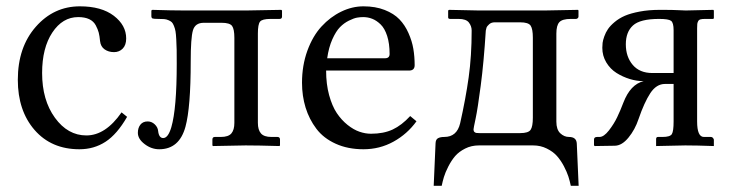

<svg xmlns="http://www.w3.org/2000/svg" viewBox="-20 -462 2320 610"><path d="M383.8 -90.8Q352.1 -35.6 315.4 -11.7Q278.8 12.2 232.4 12.2Q143.1 12.2 89.8 -49.1Q36.6 -110.4 36.6 -208.5Q36.6 -312 93.8 -377Q150.9 -441.9 233.9 -441.9Q302.2 -441.9 341.6 -411.9Q380.9 -381.8 380.9 -339.8Q380.9 -318.8 369.9 -307.6Q358.9 -296.4 342.3 -296.4Q324.7 -296.4 312.3 -305.2Q299.8 -314 297.9 -331.5Q296.4 -347.7 293.7 -358.2Q291 -368.7 284.2 -381.6Q277.3 -394.5 263.4 -401.1Q249.5 -407.7 228.5 -407.7Q178.7 -407.7 146.2 -358.6Q113.8 -309.6 113.8 -230Q113.8 -144 154.5 -87.9Q195.3 -31.7 254.4 -31.7Q315.4 -31.7 366.2 -105Z M498.5 -23.4Q514.2 -23.4 524.4 -58.1Q541.5 -117.2 541.5 -258.8Q541.5 -286.6 541.3 -303.2Q541 -319.8 540 -336.9Q539.1 -354 537.6 -362.5Q536.1 -371.1 532.7 -379.6Q529.3 -388.2 525.6 -391.6Q522 -395 515.1 -397.9Q508.3 -400.9 501 -401.4Q493.7 -401.9 482.4 -401.9Q468.8 -401.9 464.8 -403.3Q460.9 -404.8 460.9 -411.1V-428.7L463.9 -430.7Q526.9 -428.7 567.4 -428.7H762.2L873.5 -430.7L876 -428.7V-409.2Q876 -401.9 868.2 -401.9H839.8Q813 -401.9 806.2 -393.3Q799.3 -384.8 799.3 -355.5V-71.8Q799.3 -49.3 809.1 -38.1Q818.8 -26.9 842.3 -26.9H861.3Q869.6 -26.9 869.6 -18.6V0L867.7 2Q799.3 0 760.3 0L656.7 2L654.8 0V-18.6Q654.8 -26.9 662.6 -26.9H681.6Q705.6 -26.9 715.1 -38.1Q724.6 -49.3 724.6 -71.8V-341.8Q724.6 -369.6 717.3 -379.6Q710 -389.6 684.1 -389.6H627.4Q600.1 -389.6 593 -365.7Q585.9 -341.8 585.9 -266.1Q585.9 -120.6 569.3 -59.6Q549.8 12.2 485.8 12.2Q460.9 12.2 439.5 -4.2Q418 -20.5 418 -40Q418 -55.7 426 -65.9Q434.1 -76.2 449.2 -76.2Q461.9 -76.2 471.7 -66.9Q481.4 -57.6 482.4 -45.9Q484.9 -23.4 498.5 -23.4Z M1019.5 -276.9H1203.1Q1217.8 -276.9 1217.8 -290.5Q1217.8 -323.7 1210 -347.9Q1202.1 -372.1 1189.2 -384.5Q1176.3 -397 1162.6 -402.3Q1148.9 -407.7 1133.8 -407.7Q1124.5 -407.7 1114.5 -406Q1104.5 -404.3 1088.6 -396.5Q1072.8 -388.7 1060.1 -375.7Q1047.4 -362.8 1035.9 -337.2Q1024.4 -311.5 1019.5 -276.9ZM1283.2 -93.3 1303.2 -76.7Q1273.9 -36.1 1230.2 -12Q1186.5 12.2 1134.8 12.2Q1085 12.2 1046.4 -5.4Q1007.8 -22.9 985.1 -53Q962.4 -83 950.9 -120.1Q939.5 -157.2 939.5 -199.2Q939.5 -253.9 956.5 -300.8Q973.6 -347.7 1001.5 -377.9Q1029.3 -408.2 1064 -425Q1098.6 -441.9 1134.8 -441.9Q1172.9 -441.9 1202.1 -430.4Q1231.4 -418.9 1249 -400.6Q1266.6 -382.3 1277.8 -356.9Q1289.1 -331.5 1293.2 -306.9Q1297.4 -282.2 1297.4 -254.9Q1297.4 -237.8 1279.3 -237.8H1016.1Q1016.1 -194.8 1025.6 -159.9Q1035.2 -125 1050 -102.8Q1064.9 -80.6 1084.2 -65.2Q1103.5 -49.8 1122.1 -43.5Q1140.6 -37.1 1158.7 -37.1Q1198.7 -37.1 1227.5 -50.5Q1256.3 -64 1283.2 -93.3Z M1484.4 -50.8Q1484.4 -45.4 1487.3 -42.7Q1490.2 -40 1493.7 -39.6Q1497.1 -39.1 1503.4 -39.1H1632.8Q1658.7 -39.1 1665.8 -49.6Q1672.9 -60.1 1672.9 -87.9V-342.3Q1672.9 -370.1 1665.8 -380.6Q1658.7 -391.1 1632.3 -391.1H1551.8Q1541 -391.1 1534.2 -385Q1527.3 -378.9 1525.6 -373.8Q1523.9 -368.7 1523.4 -364.7Q1517.1 -264.2 1507.3 -189.9Q1497.6 -115.7 1491 -85Q1484.4 -54.2 1484.4 -50.8ZM1501.5 0Q1477.5 0 1457.8 10Q1438 20 1426 33.9Q1414.1 47.9 1404.3 67.1Q1394.5 86.4 1390.4 100.3Q1386.2 114.3 1383.3 128.4H1357.9L1363.8 -6.8Q1364.3 -19 1371.6 -22.9Q1378.9 -26.9 1391.6 -26.9Q1431.6 -26.9 1441.9 -70.3Q1459.5 -148.4 1469 -216.3Q1478.5 -284.2 1478.5 -365.2Q1478.5 -378.9 1469.7 -390.4Q1460.9 -401.9 1437 -401.9H1410.2Q1403.8 -401.9 1403.8 -406.7V-428.7L1406.7 -430.7Q1484.9 -428.7 1501.5 -428.7H1710.4L1816.4 -430.7L1817.9 -428.7V-409.2Q1817.9 -406.2 1815.4 -404.1Q1813 -401.9 1810.1 -401.9H1793.5Q1766.6 -401.9 1757.1 -391.6Q1747.6 -381.3 1747.6 -355V-75.7Q1747.6 -50.3 1760 -38.6Q1772.5 -26.9 1787.6 -26.9Q1811.5 -26.9 1812.5 -5.9L1818.4 128.4H1793.5Q1790.5 113.8 1785.9 99.1Q1781.2 84.5 1771.5 65.9Q1761.7 47.4 1749.3 33.4Q1736.8 19.5 1717 9.8Q1697.3 0 1673.8 0Z M2120.1 -230V-366.2Q2120.1 -389.6 2112.1 -395.8Q2104 -401.9 2074.2 -401.9Q2013.7 -401.9 1991 -381.1Q1968.3 -360.4 1968.3 -321.3Q1968.3 -281.7 1990.2 -255.9Q2012.2 -230 2052.7 -230ZM1960.4 -135.7Q1982.9 -194.3 2024.9 -204.1Q2003.4 -204.1 1981 -210.9Q1958.5 -217.8 1938.7 -230.2Q1918.9 -242.7 1906.2 -263.7Q1893.6 -284.7 1893.6 -310.1Q1893.6 -317.9 1894.5 -325.9Q1895.5 -334 1899.9 -346.4Q1904.3 -358.9 1911.6 -369.6Q1918.9 -380.4 1932.9 -392.1Q1946.8 -403.8 1965.3 -411.9Q1983.9 -419.9 2012.7 -425.3Q2041.5 -430.7 2076.7 -430.7Q2120.6 -430.7 2134.5 -429.7Q2148.4 -428.7 2158.7 -428.7L2246.1 -430.7L2248 -428.7V-405.3Q2248 -401.9 2244.6 -401.9H2219.7Q2210.4 -401.9 2205.3 -400.4Q2200.2 -398.9 2198 -394.5Q2195.8 -390.1 2195.3 -386Q2194.8 -381.8 2194.8 -372.1V-76.2Q2194.8 -26.9 2216.3 -26.9H2237.8Q2242.7 -26.9 2245.4 -23.4Q2248 -20 2248 -18.1V2Q2192.4 0 2157.2 0L2064.5 2V-20Q2064.5 -26.9 2070.3 -26.9H2085Q2108.9 -26.9 2114.5 -35.9Q2120.1 -44.9 2120.1 -76.2V-195.3H2092.8Q2065.4 -195.3 2046.1 -166Q2026.9 -136.7 2008.8 -84Q1997.6 -50.3 1976.8 -24.9Q1956.1 0.5 1933.6 1L1869.6 2L1867.2 0V-18.6Q1867.2 -26.9 1877.4 -26.9H1884.8Q1898.4 -26.9 1914.6 -47.6Q1930.7 -68.4 1940.9 -89.8Q1951.2 -111.3 1960.4 -135.7Z"/></svg>

Font: Libertinage
Style: l
Weight: 400
Designer: OSP
Foundry: OSP
Version: Version 1.0; 2008; OFL relea